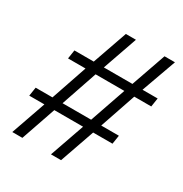

<svg xmlns="http://www.w3.org/2000/svg" viewBox="-169 -859 943 989"><g transform="rotate(30 302.0 -365.0)"><path d="M42 0H102L173 -206H344L272 0H332L404 -206H519L527 -258H422L495 -472H596L604 -524H514L588 -730H526L454 -524H284L356 -730H296L224 -524H109L101 -472H205L132 -258H32L24 -206H114ZM192 -258 265 -472H436L362 -258Z"/></g></svg>

Font: JetBrains Mono ExtraLight
Style: Italic
Weight: 240
Italic angle: -9°
Monospace: yes
Designer: Philipp Nurullin, Konstantin Bulenkov
Foundry: JetBrains
Version: Version 2.305